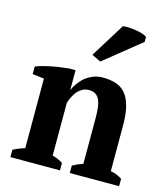

<svg xmlns="http://www.w3.org/2000/svg" viewBox="-109 -807 773 891"><g transform="rotate(15 278.0 -361.5)"><path d="M546.4 0H309.6V-35.6Q321.3 -42 332.5 -47.1Q343.8 -52.2 359.4 -57.6V-276.9Q359.4 -305.7 356.7 -327.6Q354 -349.6 346.9 -364.7Q339.8 -379.9 327.6 -387.5Q315.4 -395 296.4 -395Q279.8 -395 266.6 -388.2Q253.4 -381.3 243.2 -370.1Q232.9 -358.9 225.1 -343.5Q217.3 -328.1 211.9 -311.5V-57.6Q226.6 -53.7 237.8 -48.8Q249 -43.9 262.2 -35.6V0H24.4V-35.6Q36.1 -41.5 48.8 -46.9Q61.5 -52.2 80.1 -57.6V-392.1L24.4 -398.9V-435.1Q36.6 -440.4 55.2 -445.6Q73.7 -450.7 95.2 -455.1Q116.7 -459.5 138.9 -462.6Q161.1 -465.8 181.2 -467.8H211.9V-373.5H212.4Q220.7 -392.1 230.2 -405Q239.7 -418 252 -430.2Q267.1 -445.3 291 -456.5Q314.9 -467.8 342.8 -467.8Q378.4 -467.8 406 -459Q433.6 -450.2 452.6 -428.2Q471.7 -406.2 481.4 -369.1Q491.2 -332 491.2 -275.4V-57.6Q509.3 -54.2 521.7 -48.8Q534.2 -43.5 546.4 -35.6ZM371.1 -721.7Q378.4 -723.6 396 -723.1Q413.6 -722.7 432.6 -719.7Q451.7 -716.8 467.3 -711.7Q482.9 -706.5 487.8 -700.7V-677.7L312 -536.1L269 -557.1Z"/></g></svg>

Font: PT Astra Serif
Style: Bold
Weight: 700
Designer: A.Korolkova, I. Chaeva
Foundry: ParaType Ltd
Version: Version 1.002